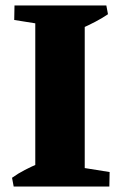

<svg xmlns="http://www.w3.org/2000/svg" viewBox="-20 -682 445 702"><path d="M109 0V-662H289.8V0ZM30 0 24 -32Q45.5 -47.5 70.6 -60.5Q95.8 -73.5 123 -85L124 0ZM239.8 0 242.8 -75 380.8 -53 379.8 0ZM170 -587 32 -609 33 -662H173ZM275.8 -577 274.8 -662H368.8L374.8 -630Q353.5 -615.5 328.6 -602.5Q303.8 -589.5 275.8 -577Z"/></svg>

Font: Eczar
Style: Regular
Weight: 400
Designer: Vaibhav Singh
Foundry: Rosetta Type Foundry
Version: Version 2.000